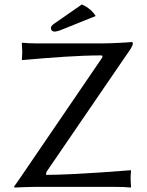

<svg xmlns="http://www.w3.org/2000/svg" viewBox="-20 -840 662 863"><path d="M187 -54C187 -59 187 -65 192 -72L547 -591C567 -619 577 -634 577 -645C577 -649 576 -651 571 -651C555 -649 476 -645 445 -645H141C119 -645 96 -646 80 -648L78 -645C79 -631 80 -616 80 -606C80 -596 79 -581 78 -573L80 -570C217 -582 335 -591 435 -591C440 -591 443 -587 438 -579L69 -38C63 -30 54 -15 43 -1L46 3C46 3 103 0 133 0H496C532 0 551 1 567 3L569 0C568 -14 567 -29 567 -39C567 -49 568 -64 569 -72L567 -75C567 -75 318 -54 187 -54ZM348 -820 224 -734C211 -725 209 -720 209 -713C209 -705 215 -698 224 -698C233 -698 245 -701 266 -710L410 -768C397 -789 377 -807 348 -820Z"/></svg>

Font: Libertinus Sans
Style: Regular
Weight: 400
Designer: Philipp H. Poll, Khaled Hosny
Foundry: Caleb Maclennan
Version: Version 7.050;RELEASE